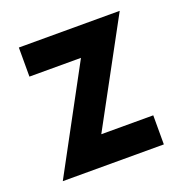

<svg xmlns="http://www.w3.org/2000/svg" viewBox="-86 -493 540 569"><g transform="rotate(-20 184.0 -208.5)"><path d="M18.8 0 194.4 -325H31.9V-416.7H350L173.6 -91.7H337.5V0Z"/></g></svg>

Font: Afacad SemiBold
Style: Regular
Weight: 600
Designer: Kristian Moeller
Foundry: Dicotype
Version: Version 1.000